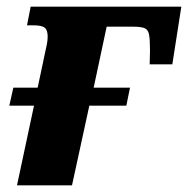

<svg xmlns="http://www.w3.org/2000/svg" viewBox="-20 -556 564 576"><path d="M31 0 82 -239H8L20 -293H93L115 -397Q118 -410 120.5 -422.5Q123 -435 123 -446Q123 -466 114 -473Q105 -480 81 -480H61L72 -536H524L497 -363H429L430 -405Q430 -438 427 -453Q424 -468 412.5 -472Q401 -476 378 -476H300L261 -293H370L359 -239H248L196 0Z"/></svg>

Font: Noto Serif SemiCondensed ExtraBold
Style: Italic
Weight: 800
Width: 4
Italic angle: -12°
Designer: Monotype Design Team
Foundry: Monotype Imaging Inc.
Version: Version 2.014; ttfautohint (v1.8.4.7-5d5b)